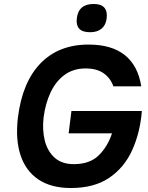

<svg xmlns="http://www.w3.org/2000/svg" viewBox="-20 -934 742 965"><path d="M366 -841Q374 -914 451 -914Q525 -914 516 -841Q512 -808 490.5 -790Q469 -772 433 -772Q394 -772 378 -790Q362 -808 366 -841ZM339 -376H693Q684 -266 644 -178.5Q604 -91 528.5 -40Q453 11 336 11Q237 11 173 -32Q109 -75 83 -154.5Q57 -234 70 -343Q92 -521 183.5 -615.5Q275 -710 425 -710Q542 -710 608 -656.5Q674 -603 690 -500H550Q535 -542 500.5 -566Q466 -590 410 -590Q349 -590 305 -558Q261 -526 234.5 -470Q208 -414 199 -343Q192 -281 205 -228Q218 -175 254 -142Q290 -109 351 -109Q431 -109 476 -153Q521 -197 543 -264H325Z"/></svg>

Font: Haskoy Bold
Style: Italic
Weight: 700
Designer: Ertekin Erdin
Foundry: Ertekin Erdin
Version: Version 2.000; ttfautohint (v1.8.4.7-5d5b)